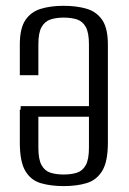

<svg xmlns="http://www.w3.org/2000/svg" viewBox="-20 -619 439 651"><path d="M196.6 12Q152.5 12 118.7 2.2Q84.9 -7.6 66.1 -39Q47.2 -70.5 47.2 -135.5V-247.3H110.1V-117.8Q110.1 -78.3 121 -58.9Q131.9 -39.4 151.2 -33.4Q170.5 -27.3 195.8 -27.3Q221.5 -27.3 240.7 -33.4Q259.8 -39.4 270.7 -58.9Q281.6 -78.3 281.6 -117.8V-468.7Q281.6 -508.5 270.7 -527.8Q259.8 -547.1 240.7 -553.2Q221.5 -559.3 195.8 -559.3Q171.2 -559.3 151.9 -553.2Q132.6 -547.1 121.3 -527.8Q110.1 -508.5 110.1 -468.7V-364H47.2V-467.8Q47.2 -522.8 66.1 -550.9Q84.9 -579 118.4 -589.1Q151.8 -599.3 195.1 -599.3Q239.5 -599.3 273.2 -589.5Q306.9 -579.7 326.4 -551.6Q345.8 -523.5 345.8 -467.8V-135.3Q345.8 -71.2 326.7 -39.8Q307.6 -8.3 273.9 1.8Q240.2 12 196.6 12ZM50 -223.1V-259.1H294.8V-223.1Z"/></svg>

Font: Alumni Sans SC Thin
Style: Regular
Weight: 100
Designer: Robert E. Leuschke
Foundry: Robert E. Leuschke
Version: Version 1.018